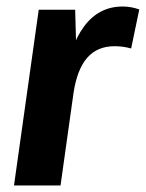

<svg xmlns="http://www.w3.org/2000/svg" viewBox="-20 -570 448 590"><path d="M99 -540H211L216 -356L166 0H23ZM177 -312Q193 -428 238.5 -489Q284 -550 357 -550Q371 -550 384 -547.5Q397 -545 408 -541L383 -421Q359 -428 332 -428Q279 -428 248 -392.5Q217 -357 206 -285Z"/></svg>

Font: Pathway Extreme Condensed
Style: Bold Italic
Weight: 700
Width: 3
Italic angle: -8°
Version: Version 1.001;gftools[0.9.26]